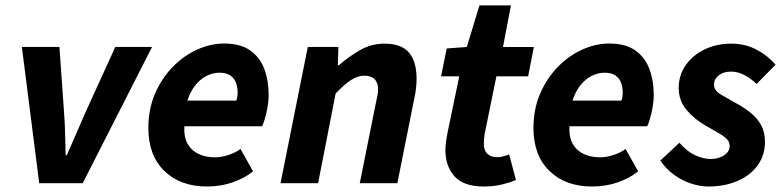

<svg xmlns="http://www.w3.org/2000/svg" viewBox="-20 -667 2853 699"><path d="M122.8 0 59.6 -496.1H196.4L213.5 -253.3Q216.2 -216.9 217 -178.7Q217.9 -140.6 219 -101.8H223Q240.1 -140.1 256.4 -177.7Q272.6 -215.2 289.1 -253.3L399.8 -496.1H533.6L281.1 0Z M733.5 12Q636.6 12 578.3 -44.7Q520.1 -101.4 520.1 -200.5Q520.1 -269.5 544.4 -326Q568.8 -382.5 608.9 -423.5Q649 -464.5 697.9 -486.5Q746.8 -508.5 795.9 -508.5Q855.6 -508.5 891 -483.4Q926.4 -458.2 942.2 -415.9Q958 -373.6 958 -322Q958 -298.3 953.6 -274.6Q949.3 -251 943.7 -232.8Q938.2 -214.7 934.2 -207.3H651.2Q649 -167.2 663.6 -142.4Q678.3 -117.6 704.2 -105.9Q730.1 -94.2 762.2 -94.2Q785.8 -94.2 812 -102.8Q838.2 -111.5 855.5 -124.8L901.3 -43.1Q870.8 -18.6 827.5 -3.3Q784.3 12 733.5 12ZM662.3 -300.7H840.7Q842.7 -307 843.9 -314.1Q845.1 -321.2 845.1 -329.6Q845.1 -349.6 839 -366Q832.9 -382.4 818.4 -392.3Q804 -402.3 779 -402.3Q755.6 -402.3 732.9 -391.2Q710.1 -380 691.7 -357.4Q673.3 -334.7 662.3 -300.7Z M1001.3 0 1100.6 -496.1H1212L1209.9 -429.7H1213.9Q1250.1 -461.2 1291.1 -484.7Q1332.1 -508.1 1379.3 -508.1Q1441.3 -508.1 1468.9 -475.6Q1496.6 -443.1 1496.6 -380.6Q1496.6 -364.2 1494.7 -346.4Q1492.7 -328.5 1488.6 -310L1426.6 0H1289.8L1348.5 -292.8Q1351.9 -308.4 1354.2 -319.3Q1356.5 -330.3 1356.5 -340.3Q1356.5 -365.9 1343.7 -378.7Q1331 -391.5 1306.1 -391.5Q1282.9 -391.5 1258.5 -376Q1234.1 -360.4 1201.9 -326.7L1138.1 0Z M1742 12Q1667.4 12 1634.5 -25.3Q1601.6 -62.6 1601.6 -119.2Q1601.6 -135.3 1603.7 -150.7Q1605.8 -166.1 1608.8 -181.7L1652 -389.2H1585.8L1606.3 -490.5L1679.6 -496L1725.4 -647.4H1840.1L1811.2 -496H1923.6L1902.7 -389.2H1787.2L1743.9 -176.6Q1742.9 -167.6 1742.2 -159.6Q1741.4 -151.7 1741.4 -143.2Q1741.4 -119 1754.4 -106.9Q1767.3 -94.8 1790.3 -94.8Q1802.6 -94.8 1813.5 -98Q1824.4 -101.2 1833.8 -104.6L1858.3 -11.6Q1838.6 -3 1808.2 4.5Q1777.9 12 1742 12Z M2135.5 12Q2038.6 12 1980.3 -44.7Q1922.1 -101.4 1922.1 -200.5Q1922.1 -269.5 1946.4 -326Q1970.8 -382.5 2010.9 -423.5Q2051 -464.5 2099.9 -486.5Q2148.8 -508.5 2197.9 -508.5Q2257.6 -508.5 2293 -483.4Q2328.4 -458.2 2344.2 -415.9Q2360 -373.6 2360 -322Q2360 -298.3 2355.6 -274.6Q2351.3 -251 2345.7 -232.8Q2340.2 -214.7 2336.2 -207.3H2053.2Q2051 -167.2 2065.6 -142.4Q2080.3 -117.6 2106.2 -105.9Q2132.1 -94.2 2164.2 -94.2Q2187.8 -94.2 2214 -102.8Q2240.2 -111.5 2257.5 -124.8L2303.3 -43.1Q2272.8 -18.6 2229.5 -3.3Q2186.3 12 2135.5 12ZM2064.3 -300.7H2242.7Q2244.7 -307 2245.9 -314.1Q2247.1 -321.2 2247.1 -329.6Q2247.1 -349.6 2241 -366Q2234.9 -382.4 2220.4 -392.3Q2206 -402.3 2181 -402.3Q2157.6 -402.3 2134.9 -391.2Q2112.1 -380 2093.7 -357.4Q2075.3 -334.7 2064.3 -300.7Z M2558.5 12Q2529.3 12 2496.2 1.3Q2463.2 -9.4 2433.8 -30.6Q2404.5 -51.8 2384.1 -82.6L2453.5 -147.3Q2480.9 -115.5 2510.8 -101.8Q2540.7 -88.2 2567.5 -88.2Q2586 -88.2 2601.9 -94.3Q2617.8 -100.5 2627.2 -111Q2636.5 -121.5 2636.5 -135.2Q2636.5 -149.6 2626.9 -159.9Q2617.4 -170.2 2597.8 -181.6Q2578.2 -192.9 2549 -209.6Q2509.5 -232 2480.2 -266Q2450.9 -299.9 2450.9 -347.2Q2450.9 -393.4 2476.5 -429.8Q2502.1 -466.2 2545.5 -487.2Q2589 -508.1 2641.6 -508.1Q2692.5 -508.1 2733.1 -486.9Q2773.7 -465.8 2803.6 -431.6L2734.5 -361.3Q2715.2 -380.3 2691 -393.3Q2666.9 -406.3 2641.3 -406.3Q2613.4 -406.3 2596.4 -392.6Q2579.4 -378.8 2579.4 -359.8Q2579.4 -336.6 2605 -322.5Q2630.7 -308.4 2661.2 -290.4Q2689.9 -274.9 2713.4 -255.9Q2737 -236.8 2751 -211.3Q2765 -185.8 2765 -151.1Q2765 -102.3 2738.6 -65.4Q2712.1 -28.6 2665.3 -8.3Q2618.4 12 2558.5 12Z"/></svg>

Font: Source Sans Variable
Style: Italic
Weight: 200
Italic angle: -11°
Designer: Paul D. Hunt
Foundry: Adobe Systems Incorporated
Version: Version 3.006;hotconv 1.0.111;makeotfexe 2.5.65597